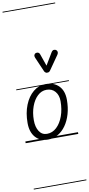

<svg xmlns="http://www.w3.org/2000/svg" viewBox="-168 -1279 818 1764"><g transform="rotate(-10 240.5 -397.0)"><path d="M204.5 3Q130 3 87.2 -45.8Q44.5 -94.5 44.5 -179.5Q44.5 -273 73.8 -346Q103 -419 153.8 -461Q204.5 -503 268.5 -503Q347.5 -503 392.5 -456.8Q437.5 -410.5 437.5 -327Q437.5 -255.5 420 -195.2Q402.5 -135 371 -90.5Q339.5 -46 297 -21.5Q254.5 3 204.5 3ZM204.5 -50.5Q254.5 -50.5 293.8 -87.2Q333 -124 355.5 -186.2Q378 -248.5 378 -325.5Q378 -380.5 348.5 -415.2Q319 -450 268.5 -450Q221.5 -450 184.8 -415.5Q148 -381 126.8 -323Q105.5 -265 105.5 -194Q105.5 -130.5 131.5 -90.5Q157.5 -50.5 204.5 -50.5ZM204.5 3Q130 3 87.2 -45.8Q44.5 -94.5 44.5 -179.5Q44.5 -273 73.8 -346Q103 -419 153.8 -461Q204.5 -503 268.5 -503Q347.5 -503 392.5 -456.8Q437.5 -410.5 437.5 -327Q437.5 -255.5 420 -195.2Q402.5 -135 371 -90.5Q339.5 -46 297 -21.5Q254.5 3 204.5 3ZM204.5 -50.5Q254.5 -50.5 293.8 -87.2Q333 -124 355.5 -186.2Q378 -248.5 378 -325.5Q378 -380.5 348.5 -415.2Q319 -450 268.5 -450Q221.5 -450 184.8 -415.5Q148 -381 126.8 -323Q105.5 -265 105.5 -194Q105.5 -130.5 131.5 -90.5Q157.5 -50.5 204.5 -50.5ZM299.5 -603.5Q295 -603.5 287.8 -608.2Q280.5 -613 276.5 -621L219.5 -752.5Q210 -773 215.2 -784.8Q220.5 -796.5 230.5 -799.5Q244 -803.5 254.5 -798.2Q265 -793 268.5 -780L307.5 -668.5L373.5 -779Q385 -798.5 398.8 -799.2Q412.5 -800 421 -793Q431 -783.5 430.8 -772Q430.5 -760.5 423 -749.5L332 -619Q323.5 -606.5 315.2 -605Q307 -603.5 299.5 -603.5ZM-5 424.5H486V432.5H-5ZM-5 -16H486V0H-5ZM-5 -501.5H486V-493.5H-5ZM-5 -1226H486V-1218H-5Z"/></g></svg>

Font: Edu AU VIC WA NT Guides
Style: Regular
Weight: 400
Designer: Tina and Corey Anderson, Eben Sorkin, Mirko Velimirovic
Foundry: Google for Education
Version: Version 1.001